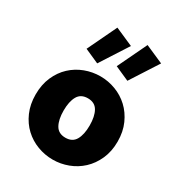

<svg xmlns="http://www.w3.org/2000/svg" viewBox="-187 -912 974 1047"><g transform="rotate(30 300.0 -388.0)"><path d="M300 12Q250 12 203.5 -5.5Q157 -23 121 -56.5Q85 -90 63.5 -139Q42 -188 42 -250Q42 -312 63.5 -361Q85 -410 121 -443.5Q157 -477 203.5 -494.5Q250 -512 300 -512Q349 -512 395.5 -494.5Q442 -477 478 -443.5Q514 -410 536 -361Q558 -312 558 -250Q558 -188 536 -139Q514 -90 478 -56.5Q442 -23 395.5 -5.5Q349 12 300 12ZM300 -126Q344 -126 363 -159.5Q382 -193 382 -250Q382 -307 363 -340.5Q344 -374 300 -374Q256 -374 237 -340.5Q218 -307 218 -250Q218 -193 237 -159.5Q256 -126 300 -126ZM248 -564 158 -604 246 -788 360 -738ZM438 -564 348 -604 436 -788 550 -738Z"/></g></svg>

Font: Source Code Pro Black
Style: Regular
Weight: 900
Monospace: yes
Designer: Paul D. Hunt, Teo Tuominen
Foundry: Adobe Systems Incorporated
Version: Version 2.030;PS 1.000;hotconv 16.6.51;makeotf.lib2.5.65220